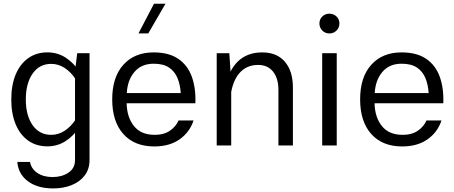

<svg xmlns="http://www.w3.org/2000/svg" viewBox="-20 -797 2487 1052"><path d="M271.2 235.4Q328.1 235.4 373.2 217Q418.3 198.7 444.4 164Q470.6 129.2 470.6 79.2V-505.4H403L391.1 -407.8V79.2Q391.1 125.1 354.9 149.1Q318.8 173.1 268 173.1Q217.5 173.1 184.1 150.2Q150.8 127.2 144.5 90.1H74.9Q80 156.2 132.6 195.8Q185.2 235.4 271.2 235.4ZM41.8 -252.1Q41.8 -174.1 65.8 -116.2Q89.8 -58.4 134.3 -26.8Q178.9 4.9 239.9 4.9Q294.7 4.9 339.5 -23.9Q384.3 -52.8 418.6 -105.3L393.4 -140.7Q368.7 -103.3 334.5 -80.8Q300.3 -58.2 260.7 -58.2Q196.1 -58.2 158.8 -111.1Q121.4 -164.1 121.4 -251.9Q121.4 -340.3 158.7 -393.7Q196 -447 260.6 -447Q300 -447 334.3 -424.6Q368.6 -402.3 393.4 -364.2L418.6 -400.1Q384.3 -452.5 339.7 -481.3Q295 -510.1 240.2 -510.1Q179.2 -510.1 134.5 -478.2Q89.8 -446.3 65.8 -388.5Q41.8 -330.7 41.8 -252.1Z M673.9 -231.2H1050.5Q1053.6 -314.5 1030.8 -377.2Q1008 -439.9 956.5 -474.9Q905.1 -509.9 821.6 -509.9Q717.2 -509.9 656 -442.2Q594.8 -374.5 594.8 -252.6Q594.8 -131.1 655.7 -62.9Q716.6 5.4 825.4 5.4Q908.3 5.4 963.7 -33.3Q1019 -72 1040.6 -136.9H958.2Q944.6 -104.5 911.9 -81.4Q879.1 -58.2 827.7 -58.2Q752.8 -58.2 714.1 -106.3Q675.4 -154.5 673.9 -231.2ZM674.8 -287.1Q678.6 -358.2 716.8 -403Q754.9 -447.9 822.3 -447.9Q874.9 -447.9 906.2 -426.8Q937.5 -405.6 952.5 -369.3Q967.5 -332.9 970.2 -287.1ZM823.8 -776.7 738.7 -613.9H792.4L886.8 -776.7Z M1246.8 0V-348.3L1236.5 -505.4H1167.4V0ZM1584.9 -317.1Q1584.9 -407.2 1541 -458.6Q1497.2 -509.9 1416.8 -509.9Q1332.7 -509.9 1281.2 -458.3Q1229.7 -406.6 1210.9 -304.5L1246.6 -291.9Q1259.7 -363.8 1297.5 -402.5Q1335.3 -441.2 1394.4 -441.2Q1447 -441.2 1476.2 -404.4Q1505.5 -367.7 1505.5 -304.1V0H1584.9Z M1730.1 -668.4Q1730.1 -645.9 1745.8 -629.8Q1761.5 -613.7 1784.9 -613.7Q1808.2 -613.7 1824 -629.8Q1839.8 -645.9 1839.8 -668.4Q1839.8 -690.9 1824 -706.4Q1808.2 -722 1784.9 -722Q1761.5 -722 1745.8 -706.4Q1730.1 -690.9 1730.1 -668.4ZM1745.3 -505.4V0H1825V-505.4Z M2032.3 -231.2H2408.9Q2412 -314.5 2389.2 -377.2Q2366.4 -439.9 2314.9 -474.9Q2263.5 -509.9 2180 -509.9Q2075.6 -509.9 2014.4 -442.2Q1953.2 -374.5 1953.2 -252.6Q1953.2 -131.1 2014.1 -62.9Q2075 5.4 2183.8 5.4Q2266.7 5.4 2322.1 -33.3Q2377.4 -72 2399 -136.9H2316.6Q2303 -104.5 2270.3 -81.4Q2237.5 -58.2 2186.1 -58.2Q2111.2 -58.2 2072.5 -106.3Q2033.8 -154.5 2032.3 -231.2ZM2033.2 -287.1Q2037 -358.2 2075.2 -403Q2113.3 -447.9 2180.7 -447.9Q2233.3 -447.9 2264.6 -426.8Q2295.9 -405.6 2310.9 -369.3Q2325.9 -332.9 2328.6 -287.1Z"/></svg>

Font: Estedad-FD VF
Style: Regular
Weight: 100
Designer: Amin Abedi
Version: Version 7.3